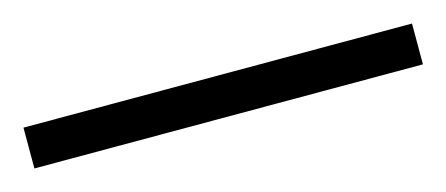

<svg xmlns="http://www.w3.org/2000/svg" viewBox="-25 9 465 200"><g transform="rotate(-15 207.5 109.0)"><path d="M417 131H-2V87H417Z"/></g></svg>

Font: Noto Sans Lao UI ExtCond Light
Style: Regular
Weight: 300
Width: 2
Designer: Monotype Design Team
Foundry: Monotype Imaging Inc.
Version: Version 2.000; ttfautohint (v1.8.4.7-5d5b)